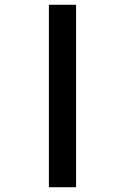

<svg xmlns="http://www.w3.org/2000/svg" viewBox="-20 -686 517 805"><path d="M185 99V-666H299V99Z"/></svg>

Font: Maven Pro
Style: Bold
Weight: 700
Designer: Joe Prince
Foundry: Joe Prince
Version: Version 2.103